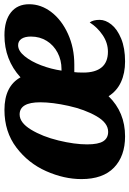

<svg xmlns="http://www.w3.org/2000/svg" viewBox="124 -710 596 885"><g transform="rotate(-90 422.5 -268.0)"><path d="M39 -191Q39 -271 75.5 -353.5Q112 -436 184.5 -491Q257 -546 358 -546Q467 -546 508 -472Q589 -546 702 -546Q770 -546 807.5 -516Q845 -486 845 -432Q845 -377 808.5 -329.5Q772 -282 708 -253Q644 -224 567 -224H532Q530 -211 530 -182Q530 -127 554 -98Q578 -69 626 -69Q667 -69 703 -93.5Q739 -118 761 -153Q773 -137 773 -107Q773 -80 751.5 -53Q730 -26 686.5 -8Q643 10 581 10Q527 10 486 -9Q445 -28 421 -66Q347 10 236 10Q145 10 92 -41Q39 -92 39 -191ZM546 -283Q587 -283 621.5 -301Q656 -319 676 -351Q696 -383 696 -424Q696 -452 685.5 -467.5Q675 -483 656 -483Q630 -483 605.5 -453Q581 -423 563.5 -377Q546 -331 539 -283ZM393 -381Q393 -476 337 -476Q299 -476 267 -423.5Q235 -371 217 -297Q199 -223 199 -165Q199 -113 213.5 -90.5Q228 -68 257 -68Q298 -68 329 -122Q360 -176 376.5 -250.5Q393 -325 393 -381Z"/></g></svg>

Font: Noto Serif NarrowExtraBold
Style: Italic
Weight: 800
Width: 4
Italic angle: -12°
Designer: Monotype Design Team
Foundry: Monotype Imaging Inc.
Version: Version 1.001